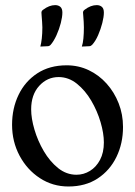

<svg xmlns="http://www.w3.org/2000/svg" viewBox="-20 -700 515 732"><path d="M240.8 11Q180.8 11 132 -20.9Q83.2 -52.8 54.6 -106.4Q26 -160 26 -224.2Q26 -287 50.8 -338.4Q75.5 -389.8 122.2 -420.4Q169 -451 234.2 -451Q279.2 -451 318.2 -432.5Q357.2 -414 386.5 -381.2Q415.8 -348.5 432.4 -306.1Q449 -263.8 449 -216Q449 -153.2 424 -101.8Q399 -50.2 352.4 -19.6Q305.8 11 240.8 11ZM271.5 -33.8Q299 -33.8 322.9 -48.4Q346.8 -63 361.4 -90.6Q376 -118.2 376 -157Q376 -191.5 363.4 -234.4Q350.8 -277.2 327.9 -316.2Q305 -355.2 273.2 -380.8Q241.5 -406.2 203.5 -406.2Q160 -406.2 129.4 -372.6Q98.8 -339 98.8 -283Q98.8 -248.5 111.4 -205.8Q124 -163 146.9 -123.9Q169.8 -84.8 201.5 -59.2Q233.2 -33.8 271.5 -33.8ZM292 -522.5Q296.2 -534.8 298 -553.8Q299.8 -572.8 299.8 -595.6Q299.8 -604.2 299.1 -616.8Q298.5 -629.2 297.5 -639.1Q296.5 -649 296.5 -652Q296.5 -658.8 303 -663.1Q325.8 -680.5 348.8 -680.5Q360.5 -680.5 368.2 -674Q376 -667.4 376 -652.1Q376 -635.8 370 -612.2Q364 -588.8 354.1 -566Q344.2 -543.2 331.2 -529Q325.9 -523.8 320.5 -523.8ZM133.8 -522.5Q137.2 -534.8 139.4 -553.8Q141.5 -572.8 141.5 -595.6Q141.5 -604.3 140.5 -616.8Q139.5 -629.2 138.8 -639.1Q138 -649 138 -652Q138 -658.6 144.6 -663Q167.8 -680.5 190.4 -680.5Q202.2 -680.5 210 -674Q217.8 -667.4 217.8 -652.1Q217.8 -635.8 211.8 -612.2Q205.8 -588.8 195.5 -566Q185.2 -543.2 173 -529Q167.8 -523.8 162 -523.8Z"/></svg>

Font: Young Serif Light
Style: Regular
Weight: 300
Designer: Bastien Sozeau
Foundry: NBR — Bastien Sozeau
Version: Version 5.001